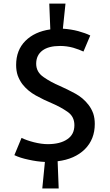

<svg xmlns="http://www.w3.org/2000/svg" viewBox="-20 -896 618 1075"><path d="M510.7 -202.1Q510.7 -234.4 502 -260.7Q492.2 -287.1 476.6 -307.6Q446.3 -347.7 401.4 -372.1Q356.4 -396.5 314.5 -415Q265.6 -435.5 224.6 -463.9Q182.6 -492.2 182.6 -539.1Q182.6 -586.9 217.8 -613.3Q252 -638.7 316.4 -638.7Q353.5 -638.7 389.6 -628.9Q424.8 -618.2 447.3 -607.4Q460 -636.7 485.4 -697.3Q458 -710.9 418 -721.7Q377.9 -732.4 332 -735.4Q336.9 -782.2 346.7 -876Q324.2 -876 255.9 -876Q257.8 -839.8 261.7 -731.4Q173.8 -718.8 122.1 -667Q70.3 -615.2 70.3 -532.2Q70.3 -500 79.1 -473.6Q88.9 -447.3 104.5 -425.8Q134.8 -386.7 180.7 -361.3Q226.6 -335.9 271.5 -317.4Q319.3 -296.9 357.4 -270.5Q396.5 -244.1 396.5 -195.3Q396.5 -142.6 356.4 -116.2Q316.4 -88.9 247.1 -88.9Q212.9 -88.9 169.9 -99.6Q127.9 -110.4 100.6 -124Q87.9 -91.8 60.5 -27.3Q92.8 -11.7 139.6 -2Q187.5 8.8 231.4 10.7Q226.6 60.5 216.8 159.2Q240.2 159.2 308.6 159.2Q307.6 121.1 302.7 6.8Q398.4 -4.9 455.1 -60.5Q510.7 -116.2 510.7 -202.1Z"/></svg>

Font: DaxlinePro-Medium
Style: Medium
Weight: 400
Designer: Hans Reichel
Version: Version 7.502; 2006